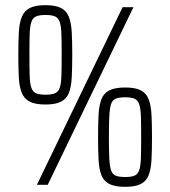

<svg xmlns="http://www.w3.org/2000/svg" viewBox="-20 -716 660 744"><path d="M123 0 455 -688H497L165 0ZM156 -311Q117 -311 95.5 -322Q74 -333 64.5 -356Q55 -379 53 -415.5Q51 -452 51 -503Q51 -555 53 -591Q55 -627 64.5 -650.5Q74 -674 95.5 -685Q117 -696 156 -696Q195 -696 216.5 -685Q238 -674 247 -650.5Q256 -627 258 -591Q260 -555 260 -503Q260 -452 258 -415.5Q256 -379 247 -356Q238 -333 216.5 -322Q195 -311 156 -311ZM156 -349Q180 -349 193 -354.5Q206 -360 211.5 -376Q217 -392 218 -422.5Q219 -453 219 -503Q219 -554 218 -584Q217 -614 211.5 -630.5Q206 -647 193 -652.5Q180 -658 156 -658Q133 -658 120 -652.5Q107 -647 101.5 -630.5Q96 -614 95 -584Q94 -554 94 -503Q94 -453 95 -422.5Q96 -392 101.5 -376Q107 -360 120 -354.5Q133 -349 156 -349ZM465 8Q426 8 404 -3Q382 -14 373 -37Q364 -60 362 -96.5Q360 -133 360 -184Q360 -236 362 -272Q364 -308 373 -331.5Q382 -355 404 -366Q426 -377 465 -377Q504 -377 525.5 -366Q547 -355 556 -331.5Q565 -308 567 -272Q569 -236 569 -184Q569 -133 567 -96.5Q565 -60 556 -37Q547 -14 525.5 -3Q504 8 465 8ZM465 -30Q489 -30 501.5 -35.5Q514 -41 519.5 -57Q525 -73 526 -103.5Q527 -134 527 -184Q527 -235 526 -265Q525 -295 519.5 -311.5Q514 -328 501.5 -333.5Q489 -339 465 -339Q441 -339 428 -333.5Q415 -328 410 -311.5Q405 -295 403.5 -265Q402 -235 402 -184Q402 -134 403.5 -103.5Q405 -73 410 -57Q415 -41 428 -35.5Q441 -30 465 -30Z"/></svg>

Font: Saira Condensed Light
Style: Regular
Weight: 300
Width: 3
Designer: Hector Gatti with collaboration of the Omnibus-Type team
Foundry: Omnibus-Type
Version: Version 1.101